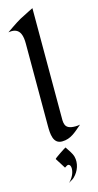

<svg xmlns="http://www.w3.org/2000/svg" viewBox="-167 -867 599 1175"><g transform="rotate(-15 132.5 -279.0)"><path d="M271 -61C262 -59 251 -58 241 -58C167 -58 174 -98 174 -151V-825C174 -825 125 -801 87 -781C61 -767 -6 -720 -6 -720C-6 -720 8 -722 15 -722C71 -722 79 -671 79 -626V-104C79 -53 82 10 139 10C196 10 229 -26 271 -61ZM188 120C181 95 163 73 149 51C148 50 70 101 73 104L114 169C115 170 126 162 126 162C141 152 153 163 153 185C153 215 136 245 113 267C121 260 141 252 150 242C183 210 199 163 188 120Z"/></g></svg>

Font: Fondamento
Style: Regular
Weight: 400
Designer: Astigmatic (AOETI)
Foundry: Astigmatic (AOETI)
Version: Version 1.001